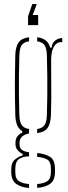

<svg xmlns="http://www.w3.org/2000/svg" viewBox="-20 -788 338 948"><path d="M123.5 140Q84.5 137.5 60 120Q35.5 102.5 35.5 60V46Q35.5 14.5 54.5 -1Q73.5 -16.5 91.5 -20V-28Q56.5 -45.5 56.5 -76V-84Q56.5 -103.5 67.5 -116.8Q78.5 -130 89.5 -132V-141Q72.5 -151 64.5 -170.2Q56.5 -189.5 55.5 -220Q54.5 -262.5 54 -295.2Q53.5 -328 53.5 -359.5Q53.5 -391 54 -427.5Q54.5 -464 55.5 -514Q56.5 -557 72 -578.5Q87.5 -600 123.5 -604V-584Q98 -580.5 87.2 -565Q76.5 -549.5 75.5 -514Q74 -464.5 73.5 -414Q73 -363.5 73.5 -314.5Q74 -265.5 75.5 -220Q76.5 -185 87.8 -169.8Q99 -154.5 123.5 -151V-129Q102 -125.5 89.2 -113.8Q76.5 -102 76.5 -84V-76Q76.5 -57.5 87.8 -48.5Q99 -39.5 123.5 -36V-16Q94.5 -16 75 -3.5Q55.5 9 55.5 46V61Q55.5 96 75 107.5Q94.5 119 123.5 120.5ZM163.5 -131V-151Q188.5 -154.5 199.5 -169.8Q210.5 -185 211.5 -220Q213 -265.5 213.5 -314.5Q214 -363.5 213.5 -414Q213 -464.5 211.5 -514Q210.5 -549.5 199.8 -565Q189 -580.5 163.5 -584V-604Q216.5 -598 227.5 -553H235.5Q235.5 -573.5 251.5 -586.8Q267.5 -600 287.5 -600V-580H280.5Q259.5 -580 246 -557.2Q232.5 -534.5 232.5 -491V-468Q232.5 -418 233 -380.8Q233.5 -343.5 233.2 -306.5Q233 -269.5 231.5 -220Q230 -177.5 214.8 -156.2Q199.5 -135 163.5 -131ZM163.5 139.5V120.5Q192.5 119 212 107.5Q231.5 96 231.5 61V46Q231.5 9 212.2 -1Q193 -11 163.5 -13.5V-32.5Q204.5 -28.5 228 -13Q251.5 2.5 251.5 46V60Q251.5 102.5 227.2 119.8Q203 137 163.5 139.5ZM161.5 -768 141.5 -714H168.5V-664H118.5V-708L139.5 -768Z"/></svg>

Font: Big Shoulders Stencil Display Thin Thin
Style: Regular
Weight: 250
Version: Version 2.001